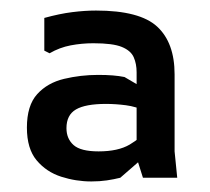

<svg xmlns="http://www.w3.org/2000/svg" viewBox="-20 -730 399 364"><path d="M251 -393 239 -431V-593Q239 -609 233.5 -621.5Q228 -634 211 -641Q194 -648 157 -648Q135 -648 114 -644Q93 -640 74 -629L64 -634V-696Q93 -704 117 -707Q141 -710 162 -710Q245 -710 278 -679.5Q311 -649 311 -589V-443L316 -393ZM153 -386Q124 -386 96 -395Q68 -404 49.5 -426Q31 -448 31 -488Q31 -530 50.5 -551.5Q70 -573 101.5 -580.5Q133 -588 166 -588Q182 -588 194 -587Q206 -586 216 -584L257 -560V-519Q238 -528 218.5 -530.5Q199 -533 181 -533Q142 -533 124 -522.5Q106 -512 106 -487Q106 -467 119.5 -455Q133 -443 167 -443Q204 -443 226 -456Q248 -469 259 -485L269 -446L208 -393Q196 -390 182.5 -388Q169 -386 153 -386Z"/></svg>

Font: AR One Sans Medium
Style: Regular
Weight: 500
Designer: Niteesh Yadav
Foundry: Niteesh Yadav
Version: Version 1.001;gftools[0.9.33]